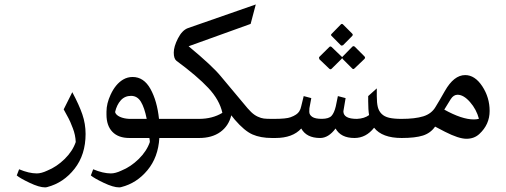

<svg xmlns="http://www.w3.org/2000/svg" viewBox="-20 -603 2213 839"><path d="M140.6 154.8Q160.6 154.8 186.5 142.6Q227.5 126 262.5 91.8Q297.4 57.6 311 17.6Q309.6 -13.7 298.3 -42.5Q285.6 -75.7 279.3 -86.4Q260.3 -120.6 258.3 -125L295.9 -200.2Q325.7 -144.5 339.8 -103.3Q354 -62 354 -17.6Q354 72.8 305.9 134.3Q257.8 195.8 186.5 214.4Q181.6 215.8 176.8 215.8Q151.4 215.8 109.4 195.8Q67.4 175.8 53.2 163.6L63.5 136.7Q106.9 154.8 140.6 154.8Z M482.9 -113.3Q486.3 -100.6 503.9 -92.5Q521.5 -84.5 545.4 -83.5H621.1Q611.3 -132.8 595.7 -158.4Q580.1 -184.1 552.7 -184.1Q525.4 -184.1 507.8 -164.6Q490.2 -145 482.9 -113.3ZM464.4 154.8Q484.4 154.8 510.3 142.6Q551.3 126 586.2 91.8Q621.1 57.6 634.8 17.6Q634.8 11.7 632.8 0H545.4Q497.1 0 471.2 -26.9Q445.3 -53.7 445.3 -102.5V-115.2Q445.3 -150.4 463.4 -189.5Q484.9 -235.8 518.1 -255.4Q537.1 -266.6 559.6 -266.6Q608.4 -266.6 637.5 -214.4Q666.5 -162.1 674.8 -83.5H744.6V0H676.3Q671.4 84 624.5 140.6Q577.6 197.3 510.3 214.4Q505.4 215.8 500.5 215.8Q475.1 215.8 433.1 195.8Q391.1 175.8 377 163.6L387.2 136.7Q430.7 154.8 464.4 154.8Z M849.1 -83.5Q908.2 -83.5 951.7 -109.9Q939.5 -166 890.6 -218.3Q841.8 -270.5 751 -337.4Q739.3 -346.7 739.3 -373Q739.3 -399.4 757.6 -435.1Q775.9 -470.7 800.8 -480L1097.7 -583.5L1075.2 -498.5L804.2 -400.9Q907.7 -314.9 943.4 -271.5L1043.5 -151.9Q1063.5 -127 1077.4 -113.5Q1091.3 -100.1 1106.2 -93.3Q1121.1 -86.4 1133.1 -85Q1145 -83.5 1168.5 -83.5V0Q1118.7 0 1083.5 -15.4Q1048.3 -30.8 1005.9 -80.1L990.7 -99.1Q979 -52.2 942.6 -26.1Q906.2 0 850.1 0H744.1Q728 -1 715.3 -13.4Q702.6 -25.9 702.6 -41.5Q703.1 -57.1 715.6 -69.8Q728 -82.5 742.7 -83.5Z M1429.2 -455.1 1469.2 -496.1Q1474.1 -501 1479 -496.1L1519 -456.1Q1523.9 -451.2 1519 -445.8L1479 -405.3Q1472.2 -402.3 1469.2 -405.3L1429.2 -445.8Q1426.8 -446.8 1426.8 -450.4Q1426.8 -454.1 1429.2 -455.1ZM1475.1 -351.1Q1475.1 -348.1 1472.2 -345.2L1429.2 -302.7Q1424.3 -297.9 1418.9 -302.7L1375.5 -344.2Q1372.6 -351.6 1375.5 -354.5L1418.9 -397.5Q1423.8 -402.3 1429.2 -397.5L1475.1 -353.5L1519 -398.4Q1524.9 -404.3 1530.8 -398.4L1572.3 -356.9Q1578.1 -351.1 1572.3 -345.2L1528.8 -303.7Q1523.9 -298.8 1519 -303.7L1477.5 -345.2Q1475.1 -347.7 1475.1 -351.1ZM1167 -83.5H1176.3Q1231 -83.5 1250 -90.8Q1278.3 -101.1 1287.6 -116.2Q1293.9 -126 1296.4 -139.2L1307.1 -183.1L1340.3 -174.3L1332 -129.9Q1331.5 -127.9 1331.5 -114.5Q1331.5 -101.1 1344.5 -92.3Q1357.4 -83.5 1387.2 -83.7Q1417 -84 1428.7 -96.7Q1440.4 -109.4 1447.3 -138.2L1456.5 -183.1L1490.2 -174.3L1480.5 -116.7Q1480.5 -83.5 1539.6 -83.5Q1572.3 -85 1592.8 -100.1Q1588.9 -123 1588.9 -160.2V-183.1L1626.5 -216.8V-183.1Q1626.5 -153.3 1630.9 -135.5Q1635.3 -117.7 1647.5 -105.5Q1659.7 -93.3 1680.4 -88.4Q1701.2 -83.5 1735.4 -83.5V0Q1649.9 0 1614.7 -44.9Q1579.6 0 1528.8 0Q1469.2 0 1446.3 -41.5Q1415.5 0 1378.9 0Q1319.3 0 1296.4 -41.5Q1258.8 0 1183.6 0H1167Q1151.9 0 1139.2 -12.7Q1126.5 -25.4 1126.5 -41.7Q1126.5 -58.1 1138.7 -70.8Q1150.9 -83.5 1167 -83.5Z M2050.3 -81.1Q2064.5 -81.1 2072.8 -84Q2062 -125 2033.9 -157Q2005.9 -189 1979.5 -189Q1961.9 -189 1949.7 -169.9L1921.4 -124Q1998.5 -81.1 2050.3 -81.1ZM1734.4 -83.5Q1793.5 -83.5 1829.8 -94.7Q1866.2 -106 1883.8 -136.7Q1898.4 -160.2 1923.8 -205.1Q1963.4 -274.9 2012.7 -274.9Q2055.2 -274.9 2087.4 -226.1Q2119.6 -177.2 2119.6 -118.2Q2119.6 -59.1 2074.7 -17.6Q2052.2 3.4 2018.3 3.4Q1984.4 3.4 1924.3 -27.3L1881.3 -49.8Q1861.8 -21.5 1828.1 -10.7Q1794.4 0 1735.4 0Q1719.7 0 1706.8 -12.7Q1693.8 -25.4 1693.8 -41.5Q1693.8 -57.6 1706.3 -70.6Q1718.8 -83.5 1734.4 -83.5Z"/></svg>

Font: Farbod
Style: Regular
Weight: 400
Designer: Mohammad Saleh Souzanchi
Foundry: http://font-store.ir
Version: Version:3.2.5;RFB:1.2.5;Building:2016-06-12 13:21:07.028780